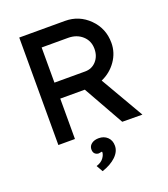

<svg xmlns="http://www.w3.org/2000/svg" viewBox="-166 -816 1027 1175"><g transform="rotate(-20 347.5 -228.5)"><path d="M98 0V-700H396Q487 -700 552 -635.5Q617 -571 617 -477Q617 -413 579.5 -359.5Q542 -306 482 -280L645 1L514 0L366 -263H206V0ZM206 -367H406Q450 -367 478.5 -398.5Q507 -430 507 -478Q507 -530 470.5 -563Q434 -596 378 -596H206ZM274 201Q306 191 321 170.5Q336 150 336 132Q336 129 331 129.5Q326 130 318.5 132Q311 134 302 131Q276 122 279 89Q281 70 298.5 57.5Q316 45 344 45Q378 45 400 66Q422 87 422 122Q422 160 388.5 192Q355 224 298 243Z"/></g></svg>

Font: Easer Grotesk
Style: Regular
Weight: 400
Designer: Boardeaser, Bonnie Shaver-Troup, Thomas Jockin
Foundry: Lexend
Version: Version 1.008;Glyphs 3.1.2 (3151)